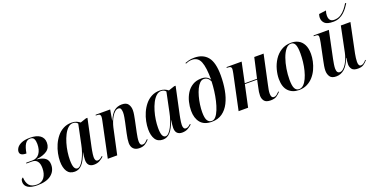

<svg xmlns="http://www.w3.org/2000/svg" viewBox="-29 -1510 4371 2259"><g transform="rotate(-20 2156.5 -380.0)"><path d="M159 10Q81 10 41.5 -15.5Q2 -41 2 -87Q2 -112 12 -123.5Q22 -135 29 -135Q32 -69 61.5 -34.5Q91 0 156 0Q218 0 250 -45Q282 -90 282 -160Q282 -218 259 -246.5Q236 -275 194 -275H122L124 -285H202Q259 -285 291 -329.5Q323 -374 323 -448Q323 -486 311 -511Q299 -536 264 -536Q224 -536 200.5 -499Q177 -462 164 -386Q83 -386 83 -436Q83 -460 100.5 -485.5Q118 -511 158 -528.5Q198 -546 265 -546Q348 -546 391 -514Q434 -482 434 -424Q434 -359 386.5 -325.5Q339 -292 255 -282V-279Q326 -272 359.5 -244.5Q393 -217 393 -164Q393 -85 333 -37.5Q273 10 159 10Z M628 10Q563 10 533 -37Q503 -84 503 -163Q503 -209 513.5 -261Q524 -313 546 -363.5Q568 -414 601.5 -455.5Q635 -497 681 -521.5Q727 -546 785 -546Q821 -546 846.5 -535Q872 -524 889 -510L964 -535H982L909 -193Q906 -179 902 -157Q898 -135 895 -112.5Q892 -90 892 -75Q892 -22 926 -22Q942 -22 956.5 -31Q971 -40 987 -55L992 -45Q972 -26 941.5 -8Q911 10 868 10Q828 10 806.5 -12Q785 -34 785 -78Q785 -102 788 -124Q791 -146 795 -171H793Q759 -76 720 -33Q681 10 628 10ZM669 -16Q689 -16 709.5 -37Q730 -58 748.5 -94Q767 -130 782 -173.5Q797 -217 806 -263L857 -508Q847 -522 831.5 -528.5Q816 -535 799 -535Q765 -535 736.5 -508.5Q708 -482 686 -439Q664 -396 648.5 -343.5Q633 -291 625.5 -238Q618 -185 618 -140Q618 -72 631.5 -44Q645 -16 669 -16Z M1438 10Q1389 10 1363 -16.5Q1337 -43 1337 -90Q1337 -132 1353 -206L1381 -335Q1385 -354 1391.5 -389Q1398 -424 1398 -450Q1398 -471 1391.5 -492.5Q1385 -514 1359 -514Q1337 -514 1316.5 -496Q1296 -478 1279 -449.5Q1262 -421 1249.5 -388Q1237 -355 1230 -324L1160 0H1042L1135 -443Q1138 -457 1140 -470Q1142 -483 1142 -491Q1142 -509 1132.5 -517.5Q1123 -526 1097 -526H1083L1085 -536H1267L1244 -404H1246Q1279 -482 1319 -513.5Q1359 -545 1414 -545Q1471 -545 1493 -513Q1515 -481 1515 -437Q1515 -411 1509.5 -379.5Q1504 -348 1498 -319L1467 -171Q1461 -142 1457 -115.5Q1453 -89 1453 -67Q1453 -17 1486 -17Q1506 -17 1522.5 -30.5Q1539 -44 1554 -60L1560 -52Q1538 -26 1509.5 -8Q1481 10 1438 10Z M1732 10Q1667 10 1637 -37Q1607 -84 1607 -163Q1607 -209 1617.5 -261Q1628 -313 1650 -363.5Q1672 -414 1705.5 -455.5Q1739 -497 1785 -521.5Q1831 -546 1889 -546Q1925 -546 1950.5 -535Q1976 -524 1993 -510L2068 -535H2086L2013 -193Q2010 -179 2006 -157Q2002 -135 1999 -112.5Q1996 -90 1996 -75Q1996 -22 2030 -22Q2046 -22 2060.5 -31Q2075 -40 2091 -55L2096 -45Q2076 -26 2045.5 -8Q2015 10 1972 10Q1932 10 1910.5 -12Q1889 -34 1889 -78Q1889 -102 1892 -124Q1895 -146 1899 -171H1897Q1863 -76 1824 -33Q1785 10 1732 10ZM1773 -16Q1793 -16 1813.5 -37Q1834 -58 1852.5 -94Q1871 -130 1886 -173.5Q1901 -217 1910 -263L1961 -508Q1951 -522 1935.5 -528.5Q1920 -535 1903 -535Q1869 -535 1840.5 -508.5Q1812 -482 1790 -439Q1768 -396 1752.5 -343.5Q1737 -291 1729.5 -238Q1722 -185 1722 -140Q1722 -72 1735.5 -44Q1749 -16 1773 -16Z M2344 10Q2248 10 2202 -46Q2156 -102 2156 -195Q2156 -249 2169.5 -305Q2183 -361 2212 -408Q2241 -455 2287.5 -483.5Q2334 -512 2399 -512Q2438 -512 2464 -497.5Q2490 -483 2503 -458Q2503 -612 2474 -684Q2445 -756 2369 -756Q2345 -756 2324.5 -750Q2304 -744 2289 -737L2287 -747Q2303 -754 2333 -762Q2363 -770 2403 -770Q2512 -770 2569.5 -700Q2627 -630 2627 -468Q2627 -372 2611.5 -286Q2596 -200 2562.5 -133.5Q2529 -67 2475 -28.5Q2421 10 2344 10ZM2346 0Q2374 0 2397 -27Q2420 -54 2438.5 -100Q2457 -146 2470.5 -203.5Q2484 -261 2491.5 -321.5Q2499 -382 2501 -438Q2476 -496 2422 -496Q2396 -496 2373 -473.5Q2350 -451 2331.5 -412.5Q2313 -374 2300 -326.5Q2287 -279 2280 -229Q2273 -179 2273 -134Q2273 -61 2292 -30.5Q2311 0 2346 0Z M3079 10Q3022 10 3000.5 -18Q2979 -46 2979 -85Q2979 -107 2982.5 -131.5Q2986 -156 2993 -184L3012 -274H2858L2799 0H2680L2773 -439Q2776 -457 2778.5 -470.5Q2781 -484 2781 -493Q2781 -510 2770.5 -518Q2760 -526 2733 -526H2723L2724 -536H2913L2860 -284H3014L3071 -536H3188L3111 -177Q3103 -141 3098.5 -115.5Q3094 -90 3094 -68Q3094 -43 3102 -28.5Q3110 -14 3130 -14Q3148 -14 3164.5 -27Q3181 -40 3198 -58L3204 -51Q3184 -29 3157 -9.5Q3130 10 3079 10Z M3435 10Q3354 10 3304 -40.5Q3254 -91 3254 -194Q3254 -249 3270.5 -310.5Q3287 -372 3321.5 -425.5Q3356 -479 3409.5 -512.5Q3463 -546 3536 -546Q3584 -546 3624 -525Q3664 -504 3687.5 -459Q3711 -414 3711 -342Q3711 -299 3700.5 -250.5Q3690 -202 3669 -156Q3648 -110 3615 -72.5Q3582 -35 3537 -12.5Q3492 10 3435 10ZM3439 0Q3470 0 3495 -24Q3520 -48 3539 -89Q3558 -130 3571 -181Q3584 -232 3590 -286Q3596 -340 3596 -390Q3596 -467 3580.5 -501.5Q3565 -536 3529 -536Q3492 -536 3462.5 -499.5Q3433 -463 3412 -404Q3391 -345 3380 -276.5Q3369 -208 3369 -143Q3369 -64 3387 -32Q3405 0 3439 0Z M4087 -607Q4011 -607 3982 -635.5Q3953 -664 3953 -706Q3953 -726 3961 -750L4051 -762Q4045 -746 4042.5 -730.5Q4040 -715 4040 -701Q4040 -625 4106 -625Q4153 -625 4188 -647.5Q4223 -670 4249 -703Q4275 -736 4293 -767L4304 -760Q4290 -737 4270.5 -710.5Q4251 -684 4225.5 -660.5Q4200 -637 4166 -622Q4132 -607 4087 -607ZM4173 10Q4118 10 4098 -16Q4078 -42 4078 -77Q4078 -91 4080.5 -116Q4083 -141 4086 -156H4082Q4051 -71 4005.5 -31Q3960 9 3901 9Q3845 9 3823.5 -22.5Q3802 -54 3802 -98Q3802 -123 3807.5 -156Q3813 -189 3819 -216L3863 -429Q3867 -452 3869.5 -469.5Q3872 -487 3872 -496Q3872 -513 3863 -519.5Q3854 -526 3829 -526H3812L3814 -536H4005L3934 -197Q3928 -168 3923 -135.5Q3918 -103 3918 -84Q3918 -24 3957 -24Q3979 -24 4000 -41.5Q4021 -59 4039 -88Q4057 -117 4070 -151.5Q4083 -186 4090 -219L4155 -536H4275L4199 -169Q4194 -144 4190.5 -116Q4187 -88 4187 -69Q4187 -14 4218 -14Q4237 -14 4254 -26.5Q4271 -39 4286 -58L4292 -51Q4271 -26 4244.5 -8Q4218 10 4173 10Z"/></g></svg>

Font: Noto Serif Display Condensed SemiBold
Style: Italic
Weight: 600
Width: 3
Italic angle: -12°
Designer: Monotype Design Team
Foundry: Monotype Imaging Inc.
Version: Version 2.009